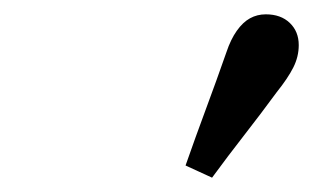

<svg xmlns="http://www.w3.org/2000/svg" viewBox="-20 -802 440 268"><path d="M239 -571Q253 -611 267.5 -650Q282 -689 296 -729Q302 -747 310.5 -759Q319 -771 329 -776.5Q339 -782 351 -782Q372 -782 384.5 -770Q397 -758 397 -739Q397 -723 389.5 -708Q382 -693 366 -673Q344 -643 321 -613.5Q298 -584 276 -554Z"/></svg>

Font: Source Serif 4 Medium
Style: Italic
Weight: 500
Italic angle: -12°
Designer: Frank Grießhammer
Foundry: Adobe Systems Incorporated
Version: Version 4.004;hotconv 1.0.116;makeotfexe 2.5.65601